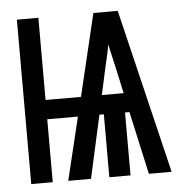

<svg xmlns="http://www.w3.org/2000/svg" viewBox="-43 -562 587 605"><g transform="rotate(-5 250.0 -260.0)"><path d="M32 0V-520H100V-260H212L274 -520H351L476 0H404L360 -199H346V0H279V-199H265L221 0H149L197 -199H100V0ZM347 -260 328 -347Q324 -364 320 -381.5Q316 -399 312 -417Q309 -399 305 -381.5Q301 -364 297 -347L278 -260Z"/></g></svg>

Font: Iosevka www.saffi
Style: Regular
Weight: 400
Monospace: yes
Designer: Belleve Invis
Foundry: Belleve Invis
Version: Version 22.0.2; ttfautohint (v1.8.3)